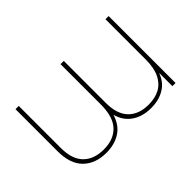

<svg xmlns="http://www.w3.org/2000/svg" viewBox="-98 -1058 1420 1420"><g transform="rotate(-45 612.0 -348.0)"><path d="M1096 -700V0H1063V-139Q1037 -68 982 -34Q923 4 838 4Q745 4 683 -41Q626 -82 605 -158Q580 -78 523 -39Q460 4 370 4Q256 4 189 -62Q122 -128 122 -259V-700H156V-261Q156 -143 213.5 -85Q271 -27 374 -27Q477 -27 535 -88Q593 -149 593 -279V-700H627V-261Q627 -143 684 -85Q741 -27 843 -27Q912 -27 961 -54Q1010 -81 1036.5 -136.5Q1063 -192 1063 -279V-700Z"/></g></svg>

Font: Montserrat Thin ExtraLight
Style: Regular
Weight: 250
Version: Version 9.000